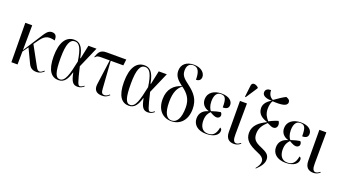

<svg xmlns="http://www.w3.org/2000/svg" viewBox="-70 -1527 4405 2461"><g transform="rotate(20 2132.5 -297.0)"><path d="M52 0H136L138 -177L193 -254L285 -61C308 -14 340 8 396 8C445 8 479 -19 495 -36L488 -44C471 -28 451 -11 433 -11C406 -11 397 -25 377 -61L237 -317L272 -366C331 -449 369 -480 479 -452C479 -504 467 -541 411 -541C354 -541 329 -492 277 -411L138 -196L141 -536H47Z M695 10C778 10 813 -56 839 -146H843C865 -32 891 6 954 6C996 6 1022 -13 1041 -29L1035 -38C1024 -27 999 -11 981 -11C955 -11 945 -37 894 -251L1018 -536H908L869 -351H863C835 -509 781 -547 712 -547C603 -547 535 -451 535 -257C535 -65 600 10 695 10ZM709 -6C650 -6 626 -76 626 -266C626 -458 661 -530 727 -530C791 -530 825 -464 849 -299C811 -116 782 -6 709 -6Z M1288 6C1328 6 1352 -2 1388 -36L1381 -44C1362 -25 1339 -11 1317 -11C1280 -11 1271 -33 1268 -82L1242 -453H1414L1424 -536H1155C1074 -536 1052 -499 1027 -427L1034 -424C1054 -450 1069 -453 1124 -453H1229L1183 -115C1171 -28 1216 6 1288 6Z M1654 10C1737 10 1772 -56 1798 -146H1802C1824 -32 1850 6 1913 6C1955 6 1981 -13 2000 -29L1994 -38C1983 -27 1958 -11 1940 -11C1914 -11 1904 -37 1853 -251L1977 -536H1867L1828 -351H1822C1794 -509 1740 -547 1671 -547C1562 -547 1494 -451 1494 -257C1494 -65 1559 10 1654 10ZM1668 -6C1609 -6 1585 -76 1585 -266C1585 -458 1620 -530 1686 -530C1750 -530 1784 -464 1808 -299C1770 -116 1741 -6 1668 -6Z M2232 10C2351 11 2441 -75 2441 -230C2441 -360 2379 -431 2289 -500C2206 -562 2174 -593 2174 -661C2174 -728 2206 -761 2258 -761C2325 -761 2352 -706 2352 -598C2392 -598 2418 -618 2418 -660C2418 -712 2366 -771 2264 -771C2164 -771 2099 -719 2099 -630C2099 -547 2154 -506 2211 -460C2112 -430 2035 -357 2035 -218C2035 -72 2118 9 2232 10ZM2233 0C2169 -1 2126 -61 2126 -215C2126 -347 2163 -416 2218 -456C2297 -399 2351 -335 2351 -218C2351 -72 2307 1 2233 0Z M2711 10C2822 10 2877 -38 2877 -92C2877 -110 2870 -123 2853 -128C2836 -27 2790 -1 2730 -1C2651 -1 2619 -64 2619 -140C2619 -210 2645 -247 2671 -272C2713 -246 2741 -235 2764 -235C2790 -235 2811 -253 2811 -278C2811 -297 2803 -310 2793 -317C2762 -313 2722 -303 2671 -286C2654 -298 2632 -347 2632 -405C2632 -499 2668 -535 2717 -535C2780 -535 2796 -497 2796 -382C2856 -382 2875 -406 2875 -445C2875 -491 2833 -545 2722 -545C2620 -545 2542 -493 2542 -402C2542 -337 2582 -294 2641 -277V-274C2576 -256 2528 -213 2528 -136C2528 -55 2589 10 2711 10Z M3027 -606 3131 -764V-776C3093 -810 3041 -818 3035 -766L3017 -610ZM3090 9C3128 9 3157 -8 3178 -26L3173 -35C3156 -22 3136 -8 3114 -8C3079 -8 3066 -45 3067 -112L3070 -536H2975L2977 -113C2978 -25 3023 9 3090 9Z M3462 209C3519 157 3553 106 3553 56C3553 -7 3517 -34 3432 -70C3338 -109 3314 -145 3314 -215C3315 -292 3352 -340 3406 -391C3453 -368 3472 -360 3491 -360C3518 -359 3544 -378 3544 -415C3544 -429 3540 -449 3527 -465C3506 -460 3461 -443 3405 -414C3376 -448 3343 -489 3343 -564C3343 -612 3355 -656 3369 -675C3491 -667 3569 -679 3569 -732C3569 -758 3558 -772 3516 -787C3467 -763 3431 -736 3367 -692C3329 -710 3304 -741 3302 -803C3259 -803 3227 -787 3227 -745C3227 -692 3298 -677 3355 -677C3277 -632 3260 -582 3260 -545C3260 -458 3329 -421 3391 -402V-397C3303 -355 3223 -295 3223 -193C3223 -100 3281 -48 3410 6C3466 28 3504 56 3504 99C3504 131 3491 160 3456 204Z M3794 10C3905 10 3960 -38 3960 -92C3960 -110 3953 -123 3936 -128C3919 -27 3873 -1 3813 -1C3734 -1 3702 -64 3702 -140C3702 -210 3728 -247 3754 -272C3796 -246 3824 -235 3847 -235C3873 -235 3894 -253 3894 -278C3894 -297 3886 -310 3876 -317C3845 -313 3805 -303 3754 -286C3737 -298 3715 -347 3715 -405C3715 -499 3751 -535 3800 -535C3863 -535 3879 -497 3879 -382C3939 -382 3958 -406 3958 -445C3958 -491 3916 -545 3805 -545C3703 -545 3625 -493 3625 -402C3625 -337 3665 -294 3724 -277V-274C3659 -256 3611 -213 3611 -136C3611 -55 3672 10 3794 10Z M4173 9C4211 9 4240 -8 4261 -26L4256 -35C4239 -22 4219 -8 4197 -8C4162 -8 4149 -45 4150 -112L4153 -536H4058L4060 -113C4061 -25 4106 9 4173 9Z"/></g></svg>

Font: Noto Serif Display Condensed
Style: Regular
Weight: 400
Width: 3
Designer: Monotype Design Team
Foundry: Monotype Imaging Inc.
Version: Version 2.009